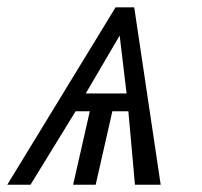

<svg xmlns="http://www.w3.org/2000/svg" viewBox="-40 -508 556 528"><path d="M-20 0 277.8 -487.8H329.1L401.9 0H331.1L313 -202.1H269L223.1 0H161.1L207 -202.1H168L43.9 0ZM195.8 -251H308.1L289.1 -410.2Z"/></svg>

Font: HK Grotesk Light Italic
Style: Regular
Weight: 300
Italic angle: -13°
Designer: Alfredo Marco Pradil and Stefan Peev
Foundry: Hanken Design Co.
Version: Version 1.000;PS 001.000;hotconv 1.0.88;makeotf.lib2.5.64775